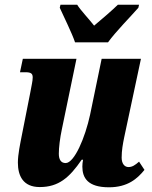

<svg xmlns="http://www.w3.org/2000/svg" viewBox="-20 -786 645 816"><path d="M299 -606H439C473 -653 535 -715 568 -753L571 -766H481C460 -745 410 -702 380 -677C361 -702 321 -744 308 -766H237L234 -753C251 -715 286 -645 299 -606ZM443 10C523 10 564 -27 594 -64L571 -99C554 -84 542 -76 526 -76C509 -76 497 -91 497 -116C497 -146 502 -174 508 -203L579 -536H412L363 -299C342 -201 296 -93 259 -93C239 -93 230 -108 230 -133C230 -159 235 -200 243 -237L305 -536H77L65 -479H87C111 -479 119 -474 119 -457C119 -441 114 -423 108 -389L73 -212C66 -176 56 -130 56 -95C56 -39 78 9 149 9C229 9 275 -31 327 -107H333C331 -98 330 -87 330 -78C330 -30 353 10 443 10Z"/></svg>

Font: Noto Serif ExtraCondensed Black
Style: Italic
Weight: 900
Width: 2
Italic angle: -12°
Designer: Monotype Design Team
Foundry: Monotype Imaging Inc.
Version: Version 2.014